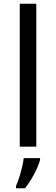

<svg xmlns="http://www.w3.org/2000/svg" viewBox="-20 -780 298 1021"><path d="M173 0H85V-760H173ZM193 70Q189 88 176.5 115.5Q164 143 147.5 171Q131 199 113 221H65V209Q73 192 81.5 165.5Q90 139 97 110.5Q104 82 106 61H193Z"/></svg>

Font: Noto Sans Old Permic
Style: Regular
Weight: 400
Designer: Monotype Design Team
Foundry: Monotype Imaging Inc.
Version: Version 2.001; ttfautohint (v1.8.4.7-5d5b)